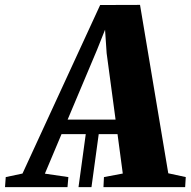

<svg xmlns="http://www.w3.org/2000/svg" viewBox="-102 -765 779 785"><path d="M219 0 251 -234H304L272 0ZM-81.5 0 -78.5 -41 -10 -55.5 307.5 -744.5 470.5 -745 586 -56.5 657.5 -41 655 0H321L323 -41L400 -55.5L378.5 -216.5H149.5L81.5 -55L177.5 -41L174 0ZM174.5 -276H370.5L334 -547.5L327.5 -643.5L295 -562Z"/></svg>

Font: Merriweather 60pt Black
Style: Italic
Weight: 900
Italic angle: -7.8°
Version: Version 2.101